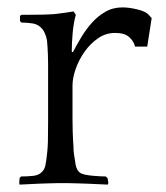

<svg xmlns="http://www.w3.org/2000/svg" viewBox="-20 -495 448 519"><path d="M177 -354Q187 -373 199.5 -394Q212 -415 228 -433Q244 -451 264.5 -463Q285 -475 311 -475Q329 -475 351.5 -469.5Q374 -464 382 -455L390 -446L378 -369H345Q342 -383 329.5 -394.5Q317 -406 291 -406Q266 -406 245 -391.5Q224 -377 208.5 -355Q193 -333 184.5 -308.5Q176 -284 176 -264V-175Q176 -153 176.5 -139.5Q177 -126 177.5 -116.5Q178 -107 178.5 -100.5Q179 -94 179 -87L180 -78Q182 -63 184.5 -49.5Q187 -36 195 -29Q200 -25 209.5 -23Q219 -21 229.5 -20Q240 -19 250 -18.5Q260 -18 266 -18L271 -13L273 0L271 4Q264 4 248.5 3Q233 2 216 1.5Q199 1 183.5 0.5Q168 0 161 0H137Q130 0 115.5 0.5Q101 1 85 1.5Q69 2 54.5 3Q40 4 33 4L32 0L33 -14L37 -18Q53 -18 68.5 -19.5Q84 -21 92 -29Q100 -36 102.5 -47Q105 -58 107 -78L108 -87Q109 -97 109.5 -112Q110 -127 110 -163V-286Q110 -307 110 -321.5Q110 -336 109.5 -347Q109 -358 108.5 -367Q108 -376 107 -386Q105 -397 101 -405.5Q97 -414 94 -417Q84 -429 69 -431.5Q54 -434 38 -434L34 -438V-452L38 -455H56Q73 -455 99 -455.5Q125 -456 144 -459L179 -464L185 -455Q179 -434 176.5 -407Q174 -380 174 -355Z"/></svg>

Font: Quattrocento
Style: Regular
Weight: 400
Designer: Pablo Impallari
Foundry: Pablo Impallari, Igino Marini, Branda Gallo
Version: Version 2.000